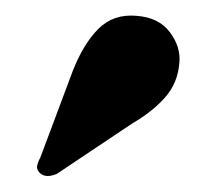

<svg xmlns="http://www.w3.org/2000/svg" viewBox="-20 -728 284 243"><path d="M72 -638Q85.5 -672.5 104.5 -691.5Q123.5 -710.5 152.5 -708Q181 -706 195 -687.2Q209 -668.5 207 -648.5Q205 -623 189.2 -605Q173.5 -587 147 -571.5L52 -508Q38 -502 30.5 -509Q26 -513.5 27 -518.2Q28 -523 31 -528.5Z"/></svg>

Font: Fraunces 72pt
Style: Bold
Weight: 700
Version: Version 1.000;[b76b70a41]